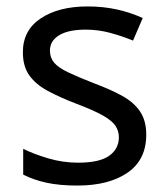

<svg xmlns="http://www.w3.org/2000/svg" viewBox="-20 -566 519 596"><path d="M434 -148Q434 -70 376 -30Q318 10 220 10Q164 10 123.5 1Q83 -8 52 -24V-104Q84 -88 129.5 -74.5Q175 -61 222 -61Q289 -61 319 -82.5Q349 -104 349 -140Q349 -160 338 -176Q327 -192 298.5 -208Q270 -224 217 -244Q165 -264 128 -284Q91 -304 71 -332Q51 -360 51 -404Q51 -472 106.5 -509Q162 -546 252 -546Q301 -546 343.5 -536.5Q386 -527 423 -510L393 -440Q359 -454 322 -464Q285 -474 246 -474Q192 -474 163.5 -456.5Q135 -439 135 -409Q135 -387 148 -371.5Q161 -356 191.5 -341.5Q222 -327 273 -307Q324 -288 360 -268Q396 -248 415 -219.5Q434 -191 434 -148Z"/></svg>

Font: Noto Sans Lisu
Style: Regular
Weight: 400
Designer: Monotype Design Team. David Williams.
Foundry: Monotype Imaging Inc.
Version: Version 2.102